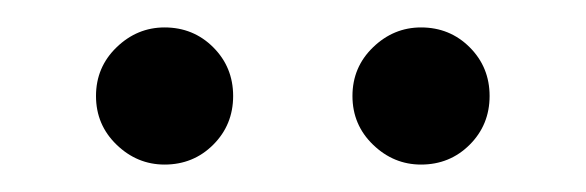

<svg xmlns="http://www.w3.org/2000/svg" viewBox="-20 -697 427 140"><path d="M100 -577Q80 -577 65 -591.5Q50 -606 50 -627Q50 -648 65 -662.5Q80 -677 100 -677Q121 -677 135.5 -662.5Q150 -648 150 -627Q150 -606 135.5 -591.5Q121 -577 100 -577ZM287 -577Q267 -577 252 -591.5Q237 -606 237 -627Q237 -648 252 -662.5Q267 -677 287 -677Q308 -677 322.5 -662.5Q337 -648 337 -627Q337 -606 322.5 -591.5Q308 -577 287 -577Z"/></svg>

Font: Shin Retro Maru Gothic Regular
Style: Regular
Weight: 400
Designer: Iose
Foundry: Typographish
Version: Version 1.002